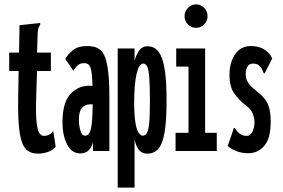

<svg xmlns="http://www.w3.org/2000/svg" viewBox="-20 -689 1290 876"><path d="M154 12Q119 12 98.5 -8.5Q78 -29 69.5 -85Q61 -141 63 -248L65 -365H22V-449H67L69 -574L153 -583L163 -584L164 -577Q159 -570 156 -563Q153 -556 152 -539L149 -449H212V-365H149L145 -243Q142 -144 150.5 -106.5Q159 -69 180 -69Q195 -69 206 -75.5Q217 -82 223 -91L234 -19Q219 -2 196.5 5Q174 12 154 12Z M346 11Q307 11 286 -30.5Q265 -72 265 -130Q265 -220 300.5 -259Q336 -298 388 -298Q395 -298 402 -297Q401 -342 397 -364Q393 -386 385 -393.5Q377 -401 365 -401Q348 -401 337 -393Q326 -385 315 -366L278 -420Q291 -443 314 -461Q337 -479 379 -479Q416 -479 437.5 -461.5Q459 -444 469 -393Q479 -342 479 -243V0H404V-39Q395 -10 380.5 0.5Q366 11 346 11ZM340 -143Q340 -115 347 -92.5Q354 -70 368 -70Q388 -70 395 -101.5Q402 -133 403 -213Q400 -213 397 -213Q394 -213 391 -213Q368 -213 354 -197Q340 -181 340 -143Z M517 167V-468H594V-411Q602 -442 616 -460Q630 -478 652 -478Q670 -478 685.5 -469.5Q701 -461 713.5 -436Q726 -411 733 -362Q740 -313 740 -232Q740 -136 730.5 -83Q721 -30 701.5 -9Q682 12 652 12Q629 12 615.5 -3Q602 -18 594 -52V167ZM632 -70Q642 -70 649.5 -81Q657 -92 660.5 -126Q664 -160 664 -229Q664 -299 661 -335.5Q658 -372 651.5 -385.5Q645 -399 633 -399Q614 -399 603 -351.5Q592 -304 592 -213Q593 -154 599 -123Q605 -92 614 -81Q623 -70 632 -70Z M781 0V-83H840V-385H784V-468H916V-83H969V0ZM875 -562Q853 -562 837.5 -577.5Q822 -593 822 -615Q822 -637 837.5 -653Q853 -669 875 -669Q896 -669 911.5 -653Q927 -637 927 -615Q927 -593 911.5 -577.5Q896 -562 875 -562Z M1114 10Q1082 10 1057.5 0Q1033 -10 1019 -23L1044 -96L1047 -106L1053 -103Q1057 -96 1062 -89.5Q1067 -83 1080 -75Q1092 -69 1106 -69Q1122 -69 1131.5 -88Q1141 -107 1141 -131Q1141 -149 1133.5 -169.5Q1126 -190 1103 -207Q1074 -229 1050.5 -260Q1027 -291 1027 -350Q1027 -384 1038 -413.5Q1049 -443 1070.5 -461Q1092 -479 1124 -479Q1160 -479 1185 -464Q1210 -449 1222 -422L1192 -363L1188 -354L1182 -357Q1179 -365 1175.5 -373Q1172 -381 1160 -392Q1150 -399 1134 -399Q1118 -399 1109.5 -385.5Q1101 -372 1101 -351Q1101 -328 1113 -310.5Q1125 -293 1150 -274Q1173 -256 1187.5 -238Q1202 -220 1208.5 -195.5Q1215 -171 1215 -133Q1215 -57 1185.5 -23.5Q1156 10 1114 10Z"/></svg>

Font: Inconsolata UltraCondensed ExtraBold
Style: Regular
Weight: 800
Width: 1
Monospace: yes
Designer: Raph Levien, Cyreal, Brenton Simpson
Foundry: Raph Levien, Cyreal, Google
Version: Version 3.001; ttfautohint (v1.8.2.53-6de2)